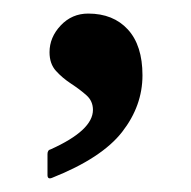

<svg xmlns="http://www.w3.org/2000/svg" viewBox="-20 -667 282 283"><path d="M57 -405Q50 -402 50 -409V-440Q50 -446 55 -447Q86 -461 101.5 -475.5Q117 -490 117 -505Q117 -518 107.5 -526.5Q98 -535 85 -543.5Q72 -552 62.5 -562.5Q53 -573 53 -590Q53 -612 69.5 -629.5Q86 -647 110 -647Q147 -647 168.5 -623.5Q190 -600 190 -556Q190 -511 160 -472.5Q130 -434 57 -405Z"/></svg>

Font: Noto Rashi Hebrew Medium
Style: Regular
Weight: 500
Version: Version 1.006